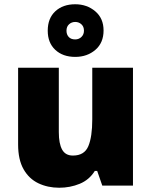

<svg xmlns="http://www.w3.org/2000/svg" viewBox="-20 -871 710 901"><path d="M604 -553V0H460L436 -69H425Q399 -27 354 -8.5Q309 10 258 10Q204 10 160 -11Q116 -32 90.5 -77Q65 -122 65 -193V-553H256V-251Q256 -197 271.5 -169Q287 -141 322 -141Q376 -141 394.5 -185Q413 -229 413 -311V-553ZM333 -604Q275 -604 239.5 -637Q204 -670 204 -727Q204 -785 239.5 -818Q275 -851 333 -851Q388 -851 427 -818Q466 -785 466 -728Q466 -670 427.5 -637Q389 -604 333 -604ZM333 -686Q350 -686 362 -697.5Q374 -709 374 -727Q374 -746 362 -757Q350 -768 333 -768Q316 -768 304 -757Q292 -746 292 -727Q292 -709 302.5 -697.5Q313 -686 333 -686Z"/></svg>

Font: Noto Sans Khmer UI Black
Style: Regular
Weight: 900
Designer: Danh Hong and the Monotype Design Team
Foundry: Monotype Imaging Inc.
Version: Version 2.002; ttfautohint (v1.8.4.7-5d5b)